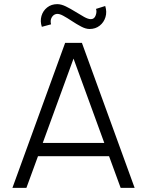

<svg xmlns="http://www.w3.org/2000/svg" viewBox="-20 -907 710 927"><path d="M294.5 -700H375.5L630 0H562.5L506.5 -153H163.5L107.5 0H40ZM186.5 -217H483.5L335 -624ZM412.5 -767Q394 -767 371.8 -778.8Q349.5 -790.5 327 -805.5Q304.5 -820.5 284.8 -831.2Q265 -842 252 -839.5Q238 -837 229.8 -823Q221.5 -809 226.5 -789.5L182 -777.5Q173 -804.5 180.2 -829.8Q187.5 -855 207.8 -871Q228 -887 256.5 -887Q275.5 -887 298 -876Q320.5 -865 343.2 -850.8Q366 -836.5 385.8 -825.5Q405.5 -814.5 418.5 -814.5Q435.5 -814.5 442 -832.8Q448.5 -851 443.5 -864L488 -878Q497 -849.5 489.2 -824.2Q481.5 -799 461.2 -783Q441 -767 412.5 -767Z"/></svg>

Font: Urbanist Light
Style: Regular
Weight: 300
Designer: Corey Hu
Foundry: Corey Hu
Version: Version 1.330; ttfautohint (v1.8.4.7-5d5b)